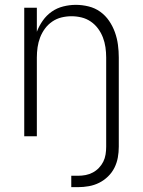

<svg xmlns="http://www.w3.org/2000/svg" viewBox="-20 -562 590 792"><path d="M274 210V163H302Q318 163 333.5 160Q349 157 363 149.5Q377 142 388 130.5Q399 119 406 105Q413 91 415.5 75Q418 59 418 43V-325Q418 -346 415 -367Q412 -388 404.5 -407.5Q397 -427 384.5 -444Q372 -461 354.5 -473Q337 -485 316.5 -490Q296 -495 275 -495Q254 -495 233.5 -490Q213 -485 195.5 -473Q178 -461 165.5 -444Q153 -427 145.5 -407.5Q138 -388 135 -367Q132 -346 132 -325V0H80V-530H132V-431Q141 -455 156.5 -477Q172 -499 193.5 -514Q215 -529 241 -535.5Q267 -542 293 -542Q319 -542 345.5 -535.5Q372 -529 393.5 -513.5Q415 -498 430 -476Q445 -454 454 -429Q463 -404 466.5 -377.5Q470 -351 470 -325V43Q470 66 466 88Q462 110 452 130Q442 150 425.5 166Q409 182 389 192Q369 202 346.5 206Q324 210 302 210Z"/></svg>

Font: Lode Dark Term
Style: Regular
Weight: 400
Monospace: yes
Designer: Belleve Invis
Foundry: Belleve Invis
Version: Version 29.2.0